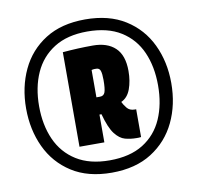

<svg xmlns="http://www.w3.org/2000/svg" viewBox="-77 -972 868 844"><g transform="rotate(-10 357.0 -550.0)"><path d="M356 -208Q250 -208 178 -254Q106 -300 69.5 -378Q33 -456 33 -551Q33 -646 69.5 -723.5Q106 -801 178 -846.5Q250 -892 356 -892Q462 -892 534.5 -846.5Q607 -801 644 -723.5Q681 -646 681 -551Q681 -455 644 -377.5Q607 -300 534.5 -254Q462 -208 356 -208ZM356 -263Q447 -263 506 -300Q565 -337 593.5 -402Q622 -467 622 -551Q622 -635 593.5 -699.5Q565 -764 506 -801Q447 -838 356 -838Q267 -838 208 -801Q149 -764 120 -699.5Q91 -635 91 -551Q91 -467 120 -402Q149 -337 208 -300Q267 -263 356 -263ZM488 -339Q462 -339 438 -345.5Q414 -352 393 -379Q372 -406 355 -469H346V-345H235V-767Q270 -770 302.5 -771.5Q335 -773 370 -773Q434 -773 469.5 -739.5Q505 -706 505 -636Q505 -591 492 -555.5Q479 -520 450 -507Q456 -494 468 -479Q480 -464 502 -464H509V-340Q504 -339 498.5 -339Q493 -339 488 -339ZM362 -546Q379 -546 384.5 -561.5Q390 -577 390 -616Q390 -644 385.5 -657Q381 -670 367 -670Q363 -670 358.5 -670Q354 -670 346 -668V-546Q352 -546 355 -546Q358 -546 362 -546Z"/></g></svg>

Font: Georama Condensed Black
Style: Regular
Weight: 900
Width: 3
Designer: Jean-Baptiste Levee
Foundry: Production Type
Version: Version 1.000